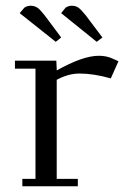

<svg xmlns="http://www.w3.org/2000/svg" viewBox="-20 -651 473 671"><path d="M32.2 -411.1V-439H176.8L178.2 -411.1V-404.8Q269.5 -456.1 325.2 -456.1Q351.6 -456.1 372.1 -446.8L394 -437L367.2 -377Q307.6 -394 257.8 -394Q218.8 -394 178.2 -372.1V-25.9H252V0H58.1V-25.9H104V-411.1ZM48.8 -605 64.9 -624Q74.7 -630.9 86.9 -630.9Q101.1 -630.9 111.1 -623.8Q121.1 -616.7 136.2 -597.2L193.8 -520L174.8 -504.9ZM193.8 -605 209 -624Q218.8 -630.9 231 -630.9Q245.1 -630.9 254.6 -623.8Q264.2 -616.7 279.8 -597.2L337.9 -520L317.9 -504.9Z"/></svg>

Font: Dehuti Alt
Style: Book
Weight: 400
Version: Version 1.2